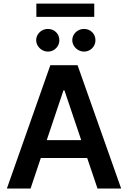

<svg xmlns="http://www.w3.org/2000/svg" viewBox="-20 -1081 733 1101"><path d="M19.5 0 268.6 -707H424.8L674.8 0H539.1L480 -174.8H213.9L155.3 0ZM445.8 -277.3 349.6 -562.5H343.8L248 -277.3ZM187.5 -850.6Q187.5 -868.2 196.8 -883.1Q206.1 -897.9 221.4 -906.5Q236.8 -915 254.9 -915Q282.7 -915 301.5 -896.5Q320.3 -877.9 320.3 -850.6Q320.3 -833 311.8 -818.1Q303.2 -803.2 288.1 -794.2Q272.9 -785.2 254.9 -785.2Q237.3 -785.2 221.7 -794.2Q206.1 -803.2 196.8 -818.4Q187.5 -833.5 187.5 -850.6ZM394.5 -850.6Q394.5 -868.2 403.8 -883.1Q413.1 -897.9 428.5 -906.5Q443.8 -915 461.9 -915Q489.7 -915 508.5 -896.5Q527.3 -877.9 527.3 -850.6Q527.3 -833 518.8 -818.1Q510.3 -803.2 495.1 -794.2Q480 -785.2 461.9 -785.2Q444.3 -785.2 428.7 -794.2Q413.1 -803.2 403.8 -818.4Q394.5 -833.5 394.5 -850.6ZM520.5 -984.4H188.5V-1060.5H520.5Z"/></svg>

Font: Pretendard SemiBold
Style: Regular
Weight: 600
Designer: Base glyphs from Inter by Rasmus Andersson; Hangeul glyphs from Noto Sans CJK(Source Han Sans) by Jang Soo-young and Kan
Foundry: Kil Hyung-jin
Version: Version 1.309